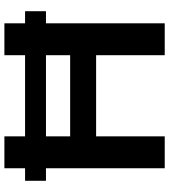

<svg xmlns="http://www.w3.org/2000/svg" viewBox="32 -801 769 873"><g transform="rotate(-90 416.5 -364.5)"><path d="M88 0V-729H233V0ZM602 0V-729H747V0ZM217 -312V-430H619V-312ZM31 -540V-635H802V-540Z"/></g></svg>

Font: Hubot Sans SemiBold
Style: Regular
Weight: 600
Designer: Deni Anggara
Foundry: GitHub, Inc., Subsidiary of Microsoft Corporation
Version: Version 2.000